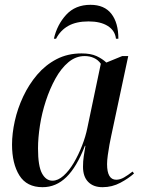

<svg xmlns="http://www.w3.org/2000/svg" viewBox="-20 -768 596 798"><path d="M157 10Q91 10 60.5 -39Q30 -88 30 -167Q30 -213 41.5 -265Q53 -317 76.5 -367Q100 -417 134.5 -457.5Q169 -498 215 -522Q261 -546 319 -546Q357 -546 381 -535Q405 -524 422 -508L488 -535H513L442 -202Q439 -189 435 -167Q431 -145 428 -123Q425 -101 425 -86Q425 -21 463 -21Q479 -21 495.5 -30.5Q512 -40 531 -55L537 -47Q515 -27 480.5 -8.5Q446 10 406 10Q368 10 346.5 -12Q325 -34 325 -75Q325 -98 328 -118Q331 -138 335 -162H333Q299 -74 256 -32Q213 10 157 10ZM198 -17Q221 -17 244 -37.5Q267 -58 286.5 -91Q306 -124 321 -162.5Q336 -201 343 -236L399 -503Q388 -519 370.5 -527Q353 -535 332 -535Q295 -535 264.5 -509.5Q234 -484 210.5 -441.5Q187 -399 170.5 -348.5Q154 -298 146 -246.5Q138 -195 138 -151Q138 -78 154.5 -47.5Q171 -17 198 -17ZM204 -607Q217 -665 255 -706.5Q293 -748 356 -748Q414 -748 443 -710.5Q472 -673 472 -607H462Q458 -641 428 -660Q398 -679 348 -679Q297 -679 264 -660.5Q231 -642 213 -607Z"/></svg>

Font: Noto Serif Display SemiCondensed Medium
Style: Italic
Weight: 500
Width: 4
Italic angle: -12°
Designer: Monotype Design Team
Foundry: Monotype Imaging Inc.
Version: Version 2.009